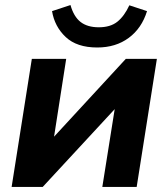

<svg xmlns="http://www.w3.org/2000/svg" viewBox="-20 -740 666 760"><path d="M26 0ZM26 0 106 -507H242L194 -199L478 -507H601L521 0H385L434 -308L149 0ZM365 -552Q284 -552 240 -593.5Q196 -635 186 -696L259 -720Q272 -674 299 -653Q326 -632 371 -632Q417 -632 444.5 -654Q472 -676 492 -719L562 -696Q541 -628 489.5 -590Q438 -552 365 -552Z"/></svg>

Font: Winston
Style: Bold Italic
Weight: 700
Italic angle: -9°
Designer: Original fonts by Vernon Adams / Changes by Cristiano Sobral
Foundry: Original fonts by Vernon Adams / Changes by Cristiano Sobral
Version: Version 2.503;July 17, 2020;FontCreator 13.0.0.2655 64-bit